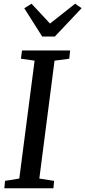

<svg xmlns="http://www.w3.org/2000/svg" viewBox="-20 -1015 460 1035"><path d="M3.5 0 7 -40 84 -52.5 166.5 -688 93 -698.5 98.5 -743H358L353.5 -698.5L274 -688L192 -52.5L271.5 -40L268 0ZM207.5 -818 111 -970.5 150 -995Q175 -968 199.8 -941.5Q224.5 -915 249.5 -888Q283.5 -915 317.5 -941.5Q351.5 -968 385 -995L420 -971L275.5 -818Z"/></svg>

Font: Merriweather
Style: Italic
Weight: 400
Italic angle: -7.8°
Designer: Eben Sorkin
Foundry: Eben Sorkin
Version: Version 2.100